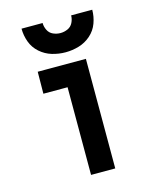

<svg xmlns="http://www.w3.org/2000/svg" viewBox="-112 -821 725 897"><g transform="rotate(-15 250.0 -372.0)"><path d="M216 0V-424H99L100 -530H333V0ZM250 -584Q217 -584 185 -593.5Q153 -603 127.5 -625.5Q102 -648 90.5 -679.5Q79 -711 79 -744H181Q181 -726 189.5 -709Q198 -692 215 -684.5Q232 -677 250 -677Q268 -677 285 -684.5Q302 -692 310.5 -709Q319 -726 319 -744H421Q421 -711 409.5 -679.5Q398 -648 372.5 -625.5Q347 -603 315 -593.5Q283 -584 250 -584Z"/></g></svg>

Font: Iosevka SS01
Style: Bold
Weight: 700
Monospace: yes
Designer: Belleve Invis
Foundry: Belleve Invis
Version: 2.3.3; ttfautohint (v1.8.3)